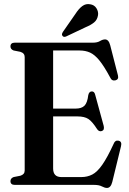

<svg xmlns="http://www.w3.org/2000/svg" viewBox="-20 -910 634 945"><path d="M31.5 -681.5Q31.5 -700 53 -700H437.5Q459 -700 472.2 -708Q485.5 -716 497 -716Q515 -716 522.5 -687L560.5 -539Q565.5 -519 548 -514.5Q530 -510.5 522 -529Q492.5 -584 469.2 -612.5Q446 -641 423.2 -651.2Q400.5 -661.5 371.5 -661.5H241.5V-375.5H352Q381.5 -375.5 395.8 -389.8Q410 -404 414.5 -442Q418.5 -459.5 431 -460Q444.5 -461 448.5 -443.5L490.5 -290Q495 -269.5 481 -265Q467 -260.5 457.5 -275Q434 -312 414.8 -324.5Q395.5 -337 361.5 -337H241.5V-81Q241.5 -38.5 282 -38.5H380.5Q410 -38.5 434.2 -51Q458.5 -63.5 483.2 -98.8Q508 -134 539.5 -202.5Q546.5 -221 563.5 -217.5Q581.5 -213.5 575.5 -190L532.5 -14Q525 15 506.5 15Q495.5 15 481.5 7.5Q467.5 0 443.5 0H53Q31.5 0 31.5 -18.5Q31.5 -32.5 47 -38.5L80 -45Q101.5 -51.5 101.5 -70.5V-629.5Q101.5 -648.5 80 -655L47 -661.5Q31.5 -667.5 31.5 -681.5ZM351.5 -842Q367.5 -867 385 -880Q402.5 -893 423.5 -889Q444.5 -886 454.8 -869.2Q465 -852.5 462.5 -835.5Q459 -812.5 443 -799.5Q427 -786.5 402.5 -776.5L306.5 -731Q293.5 -725 287.5 -733.5Q284 -738 285.2 -743Q286.5 -748 290 -753.5Z"/></svg>

Font: Fraunces 144pt S050 SemiBold
Style: Regular
Weight: 600
Version: Version 1.000; ttfautohint (v1.8.3)